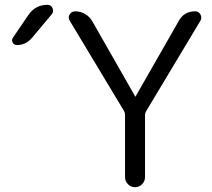

<svg xmlns="http://www.w3.org/2000/svg" viewBox="-20 -777 880 797"><path d="M499 -300Q499 -309 495 -316L270 -690Q261 -704 269 -717Q277 -730 293 -730Q314 -730 333 -719Q352 -708 363 -689L541 -377Q541 -376 542 -376Q543 -376 543 -377L722 -690Q744 -730 790 -730Q805 -730 812 -717Q819 -704 812 -691L587 -316Q582 -308 582 -300V-42Q582 -25 570 -12.5Q558 0 540.5 0Q523 0 511 -12.5Q499 -25 499 -42ZM50 -590Q38 -590 32.5 -600.5Q27 -611 34 -621L98 -715Q127 -757 177 -757Q192 -757 198 -743Q204 -729 195 -718L112 -619Q87 -590 50 -590Z"/></svg>

Font: Rounded Mplus 1c
Style: Regular
Weight: 400
Version: Version 1.059.20150529